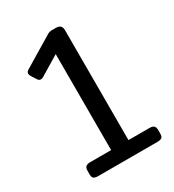

<svg xmlns="http://www.w3.org/2000/svg" viewBox="-167 -777 792 873"><g transform="rotate(-30 229.5 -340.0)"><path d="M61 -26V-45Q61 -60 68 -66.5Q75 -73 91 -73H201V-577L100 -516Q92 -511 85 -511Q76 -511 70 -521L52 -549Q48 -556 48 -562Q48 -572 60 -579L216 -673Q226 -680 242 -680H262Q292 -680 292 -650V-73H402Q418 -73 425 -66.5Q432 -60 432 -45V-26Q432 -11 425 -5.5Q418 0 402 0H91Q75 0 68 -5.5Q61 -11 61 -26Z"/></g></svg>

Font: Mitr Light
Style: Regular
Weight: 300
Designer: Thanarat Vachiruckul
Foundry: Cadson Demak
Version: Version 1.003